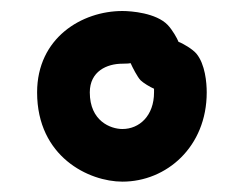

<svg xmlns="http://www.w3.org/2000/svg" viewBox="-20 -726 452 356"><path d="M344.2 -626.5C337.4 -634.8 318.4 -646 311 -648.4C308.6 -654.8 299.8 -670.4 291 -679.7C269.5 -702.1 223.1 -705.6 207 -705.6C131.8 -705.6 48.8 -655.8 48.8 -554.7C48.8 -435.1 145 -389.2 207 -389.2C288.6 -389.2 363.3 -453.6 363.3 -554.7C363.3 -572.8 360.4 -606.9 344.2 -626.5ZM146.5 -554.7C146.5 -593.8 178.2 -607.9 207 -607.9C215.8 -607.9 220.7 -608.4 222.2 -608.9C225.6 -601.1 234.9 -583 240.7 -577.1C245.6 -572.3 258.3 -564.5 265.6 -561.5V-554.7C265.6 -511.2 238.3 -486.8 207 -486.8C185.1 -486.8 146.5 -501.5 146.5 -554.7Z"/></svg>

Font: Velvelyne Book
Style: Bold
Weight: 700
Designer: Manon Van der Borght et Mariel Nils
Foundry: Velvetyne
Version: Version 1.070;Glyphs 3.3.1 (3343)